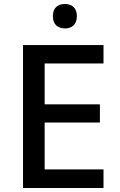

<svg xmlns="http://www.w3.org/2000/svg" viewBox="-20 -939 597 959"><path d="M305 -919C271 -919 244 -902 244 -858C244 -815 271 -797 305 -797C337 -797 364 -815 364 -858C364 -902 337 -919 305 -919ZM497 0V-93H203V-327H479V-418H203V-622H497V-714H95V0Z"/></svg>

Font: Noto Sans Bamum Medium
Style: Regular
Weight: 500
Designer: Monotype Design Team
Foundry: Monotype Imaging Inc.
Version: Version 2.002